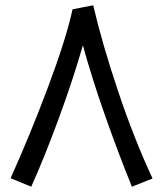

<svg xmlns="http://www.w3.org/2000/svg" viewBox="-20 -695 616 725"><path d="M478 10Q425 -121 375.5 -262Q326 -403 293 -524Q256 -395 202 -248Q148 -101 98 10L20 -22Q93 -184 161.5 -366.5Q230 -549 254 -660L332 -675Q366 -529 426.5 -349Q487 -169 556 -21Z"/></svg>

Font: Noto Sans Arabic
Style: Regular
Weight: 400
Designer: Nadine Chahine
Foundry: Monotype Imaging Inc.
Version: Version 1.001